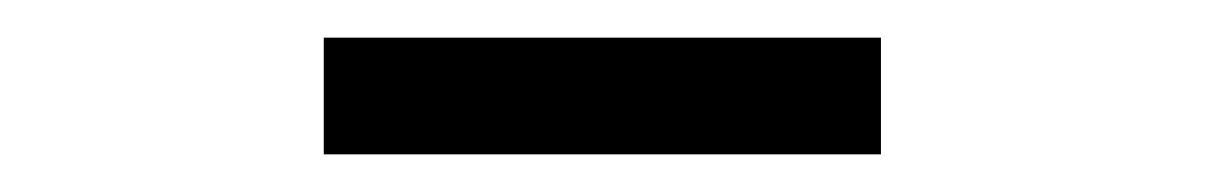

<svg xmlns="http://www.w3.org/2000/svg" viewBox="-20 -663 640 102"><path d="M152 -643H448V-581H152Z"/></svg>

Font: PT Mono
Style: Regular
Weight: 400
Monospace: yes
Designer: A.Korolkova, I.Chaeva
Foundry: ParaType Ltd
Version: Version 1.001W OFL